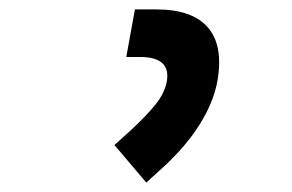

<svg xmlns="http://www.w3.org/2000/svg" viewBox="-20 -717 626 412"><path d="M293.9 -325.2 225.6 -405.8 260.7 -437.5Q291.5 -465.8 312.3 -491Q333 -516.1 337.9 -542Q347.2 -594.7 280.8 -594.7H251L269.5 -696.8H315.4Q392.6 -696.8 426 -658.2Q459.5 -619.6 446.8 -544.9Q439 -499 408.9 -450.7Q378.9 -402.3 326.7 -355Z"/></svg>

Font: Cascadia Mono Medium
Style: Italic
Weight: 500
Italic angle: -10°
Monospace: yes
Designer: Aaron Bell
Foundry: Saja Typeworks
Version: Version 2407.024